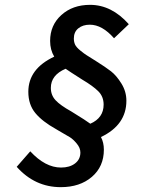

<svg xmlns="http://www.w3.org/2000/svg" viewBox="-20 -707 640 793"><path d="M231 66Q124 66 49 -18L105 -82Q167 -15 232 -15Q268 -15 290 -32Q312 -49 312 -77Q312 -96 297 -114Q282 -132 269 -140Q256 -148 221 -168Q214 -172 211 -174Q155 -205 126 -240Q97 -275 97 -328Q97 -423 204 -473Q187 -501 187 -538Q187 -603 233.5 -645Q280 -687 352 -687Q441 -687 512 -607L451 -549Q402 -605 351 -605Q322 -605 303.5 -590Q285 -575 285 -548Q285 -534 290 -523Q295 -512 311.5 -498.5Q328 -485 337 -479.5Q346 -474 376 -455Q416 -430 438.5 -412.5Q461 -395 481.5 -362Q502 -329 502 -291Q502 -191 397 -141Q409 -118 409 -89Q409 -19 359.5 23.5Q310 66 231 66ZM274 -247Q339 -207 353 -196Q408 -220 408 -275Q408 -308 386 -330Q364 -352 320 -378Q265 -413 251 -423Q190 -397 190 -344Q190 -314 209.5 -293Q229 -272 274 -247Z"/></svg>

Font: TypoPRO Source Code Pro
Style: Italic
Weight: 600
Italic angle: -11°
Monospace: yes
Designer: Paul D. Hunt, Teo Tuominen
Foundry: Adobe Systems Incorporated
Version: Version 1.030;PS 1.0;hotconv 1.0.84;makeotf.lib2.5.63406